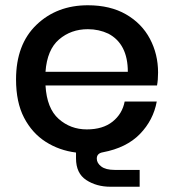

<svg xmlns="http://www.w3.org/2000/svg" viewBox="-20 -578 662 730"><path d="M511 132H400Q347 132 308 106.5Q269 81 269 24V2Q205 -6 153.5 -39Q102 -72 71.5 -130.5Q41 -189 41 -276Q41 -409 118.5 -483.5Q196 -558 314 -558Q399 -558 459 -523.5Q519 -489 550 -430.5Q581 -372 581 -302Q581 -274 577 -253H153Q158 -166 203 -126Q248 -86 310 -86Q371 -86 408 -115.5Q445 -145 454 -192H576Q563 -121 512 -68.5Q461 -16 371 1Q348 5 348 25Q348 42 365 55Q382 68 416 68H511ZM466 -305Q466 -411 392 -450Q356 -467 314 -467Q250 -467 204.5 -428Q159 -389 153 -305Z"/></svg>

Font: Ulagadi Sans Medium
Style: Regular
Weight: 500
Designer: Ninad Kale (Devanagari), Jonny Pinhorn (Latin)
Foundry: Indian Type Foundry
Version: Version 3.01;March 29, 2020;FontCreator 12.0.0.2522 64-bit; 